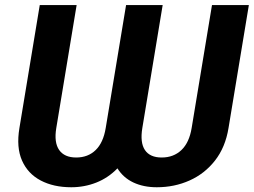

<svg xmlns="http://www.w3.org/2000/svg" viewBox="-20 -748 1027 777"><path d="M58.6 -230 140.9 -727.5H290.1L207.8 -230Q198.1 -171.5 219.4 -141Q240.8 -110.6 288.1 -110.6Q336.3 -110.6 367.2 -140.8Q398.1 -170.9 407.8 -230L490.2 -727.5H638.3L556 -230Q546.3 -170.9 566.5 -140.8Q586.8 -110.6 634.3 -110.6Q682.6 -110.6 714.2 -140.8Q745.9 -170.9 755.6 -230L837.9 -727.5H987.1L904.8 -230Q892 -151.7 850.1 -98.3Q808.3 -44.9 747.1 -17.6Q685.9 9.8 614.6 9.8Q561 9.8 520 -9.4Q479 -28.6 455.3 -66.7Q417.9 -28.2 369.8 -9.2Q321.7 9.8 268.3 9.8Q196.7 9.8 144.7 -17.6Q92.7 -44.9 69.1 -98.3Q45.5 -151.7 58.6 -230Z"/></svg>

Font: Inter Variable
Style: Italic
Weight: 400
Italic angle: -9.39999°
Designer: Rasmus Andersson
Foundry: rsms
Version: Version 4.001;git-9221beed3